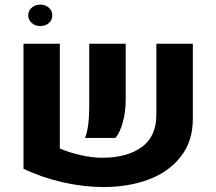

<svg xmlns="http://www.w3.org/2000/svg" viewBox="-20 -771 913 810"><path d="M79.1 0ZM232.4 -144.5Q273.4 -127 321.5 -116.2Q369.6 -105.5 410.2 -105.5Q516.1 -105.5 577.9 -150.4Q639.6 -195.3 639.6 -287.1V-586.4H793.5V-269Q793.5 -175.8 743.4 -111.1Q693.4 -46.4 608.2 -14.2Q522.9 18.1 417 18.1Q334 18.1 245.8 -1.7Q157.7 -21.5 79.1 -59.1V-586.4H232.4ZM356.4 -316.4V-586.4H510.3V-350.1Q510.3 -300.3 498.5 -256.6Q486.8 -212.9 467.3 -189H338.4Q346.7 -207 351.6 -241.7Q356.4 -276.4 356.4 -316.4ZM99.1 -706.1Q99.1 -725.6 113.8 -738.5Q128.4 -751.5 149.9 -751.5Q171.9 -751.5 186.3 -738.5Q200.7 -725.6 200.7 -706.1Q200.7 -686.5 186.3 -673.8Q171.9 -661.1 149.9 -661.1Q128.4 -661.1 113.8 -674.1Q99.1 -687 99.1 -706.1Z"/></svg>

Font: Heebo ExtraBold
Style: Regular
Weight: 800
Designer: Oded Ezer
Foundry: Meir Sadan
Version: Version 2.001; ttfautohint (v1.5.14-ce02) -l 8 -r 50 -G 200 